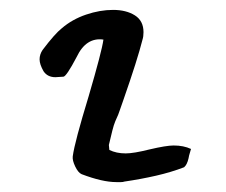

<svg xmlns="http://www.w3.org/2000/svg" viewBox="-20 -734 456 388"><path d="M215 -366Q187 -366 145 -382Q138 -385 132 -397.5Q126 -410 127 -418Q129 -433 137 -463Q145 -493 159 -539Q186 -631 189 -654Q154 -659 135 -619Q114 -579 108 -579L92 -578Q76 -578 68 -590Q60 -604 60 -614Q60 -624 66 -633Q91 -666 105 -677Q126 -695 154 -704.5Q182 -714 208.5 -714Q235 -714 252.5 -703Q270 -692 270 -669Q270 -660 268 -654Q258 -614 229 -531L222 -511Q220 -504 213 -489Q210 -482 207 -470Q204 -458 200 -441L201 -431Q215 -424 234 -424Q242 -424 254 -426Q266 -428 282 -432Q316 -440 331 -440Q351 -440 366 -433Q365 -429 363.5 -424.5Q362 -420 361 -414Q358 -401 352 -396Q326 -386 295.5 -379Q265 -372 231 -367Q229 -366 224.5 -366Q220 -366 215 -366Z"/></svg>

Font: Mansalva
Style: Regular
Weight: 400
Designer: Carolina Short
Foundry: Carolina Short
Version: Version 2.112; ttfautohint (v1.8.4.7-5d5b)